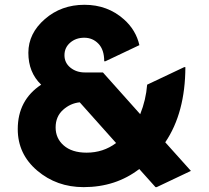

<svg xmlns="http://www.w3.org/2000/svg" viewBox="-20 -767 866 797"><path d="M630.4 9.8H625.5L558.1 -65.4Q460.4 9.8 327.1 9.8Q215.3 9.8 134.5 -58.8Q53.7 -127.4 53.7 -231Q53.7 -351.1 150.9 -415.5Q97.7 -466.3 97.7 -547.9Q97.7 -628.4 166.5 -688Q234.4 -747.1 330.6 -747.1Q426.8 -747.1 494.6 -686.5Q544.4 -642.1 558.6 -579.6L417.5 -512.7H412.6Q412.6 -560.5 388.7 -585.4Q364.7 -610.4 329.8 -610.4Q294.9 -610.4 271.2 -589.8Q247.6 -569.3 247.6 -537.8Q247.6 -506.3 272.2 -486.3Q296.9 -466.3 332 -466.3H407.2L562 -293Q585.9 -352.5 590.8 -415.5L744.6 -488.3H749.5Q749 -298.8 666 -176.3L772.5 -57.6ZM461.9 -173.3 311 -342.3Q272 -338.4 241.5 -310.8Q210.9 -283.2 210.9 -238Q210.9 -192.9 244.1 -163.6Q278.3 -133.3 339.4 -133.3Q408.7 -133.3 461.9 -173.3Z"/></svg>

Font: Nova Round
Style: Bold
Weight: 700
Designer: Wojciech Kalinowski "wmk69" (wmk69@o2.pl)
Foundry: Wojciech Kalinowski "wmk69" (wmk69@o2.pl)
Version: Version 3.1.0; 2021-05-23